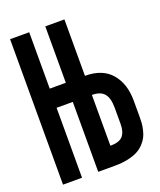

<svg xmlns="http://www.w3.org/2000/svg" viewBox="-129 -766 708 848"><g transform="rotate(-20 225.0 -342.0)"><path d="M440.4 -164.6Q440.4 -148.9 439.5 -136Q438.5 -123 434.3 -105.2Q430.2 -87.4 423.3 -73.7Q416.5 -60.1 403.1 -45.7Q389.6 -31.2 371.6 -21.7Q353.5 -12.2 325.9 -6.1Q298.3 0 263.7 0H185.5V-328.6H109.4V0H20V-683.6H109.9V-418.5H185.5V-683.6H275.4V-418.5Q357.4 -418.5 398.9 -369.9Q440.4 -321.3 440.4 -241.7ZM275.4 -89.8Q318.4 -89.8 334.5 -109.1Q350.6 -128.4 350.6 -164.6V-241.7Q350.6 -286.6 333 -307.6Q315.4 -328.6 275.4 -328.6Z"/></g></svg>

Font: Anka/Coder Narrow
Style: Bold
Weight: 700
Width: 3
Monospace: yes
Version: Version 001.100